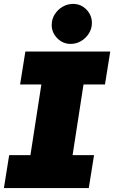

<svg xmlns="http://www.w3.org/2000/svg" viewBox="-29 -964 585 984"><path d="M-9 0 18 -169H127L183 -531H74L101 -700H536L509 -531H399L343 -169H453L426 0ZM333 -739Q293 -739 264.5 -768Q236 -797 236 -836Q236 -866 251.5 -890.5Q267 -915 292 -929.5Q317 -944 345 -944Q386 -944 414 -915Q442 -886 442 -846Q442 -817 426.5 -792.5Q411 -768 386.5 -753.5Q362 -739 333 -739Z"/></svg>

Font: MuseoModerno Thin Black
Style: Italic
Weight: 900
Italic angle: -9°
Version: Version 1.003